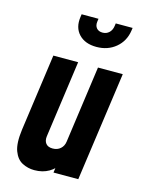

<svg xmlns="http://www.w3.org/2000/svg" viewBox="-119 -851 702 935"><g transform="rotate(15 232.0 -383.5)"><path d="M147 13Q115 13 86.5 -1.5Q58 -16 43.8 -53.8Q29.5 -91.5 39 -162L93 -550H218L164 -162Q161 -139.5 171.8 -125.8Q182.5 -112 206.5 -112Q230 -112 245.5 -125.8Q261 -139.5 264 -162L318 -550H443L366 0H241L253 -84L271 -55Q251 -23 220 -5Q189 13 147 13ZM284 -645Q226.5 -645 195.2 -678.2Q164 -711.5 172 -766L174 -780H259L257 -766Q254 -745 264.5 -732.5Q275 -720 295 -720Q314.5 -720 327.8 -732.5Q341 -745 344 -766L346 -780H431L429 -766Q421 -711.5 381 -678.2Q341 -645 284 -645Z"/></g></svg>

Font: Mohave Light
Style: Bold Italic
Weight: 700
Italic angle: -8°
Version: Version 2.003